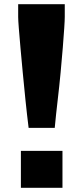

<svg xmlns="http://www.w3.org/2000/svg" viewBox="-20 -826 392 919"><path d="M80 73V-104H279V73ZM117 -214Q109 -278 102 -346Q95 -414 89 -477.5Q83 -541 78 -597Q73 -653 70 -691.5Q67 -730 67 -745V-806H290V-745Q290 -730 287.5 -691.5Q285 -653 280.5 -597Q276 -541 270 -477.5Q264 -414 256 -346Q248 -278 242 -214Z"/></svg>

Font: Farlight84_Sys_V01
Style: Bold
Weight: 700
Designer: Monotype Design Team, Nadine Chahine and Nizar Qandah
Foundry: Monotype Imaging Inc.
Version: Version 2.004;October 31, 2024;FontCreator 14.0.0.2814 64-bi